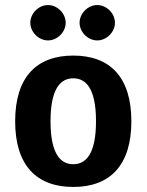

<svg xmlns="http://www.w3.org/2000/svg" viewBox="-20 -730 580 760"><path d="M360 -250C360 -120 320 -80 270 -80C220 -80 180 -120 180 -250C180 -380 220 -420 270 -420C320 -420 360 -380 360 -250ZM500 -250C500 -425 415 -510 270 -510C125 -510 40 -425 40 -250C40 -75 125 10 270 10C415 10 500 -75 500 -250ZM170 -710C133 -710 100 -677 100 -640C100 -603 133 -570 170 -570C207 -570 240 -603 240 -640C240 -677 207 -710 170 -710ZM365 -710C328 -710 295 -677 295 -640C295 -603 328 -570 365 -570C402 -570 435 -603 435 -640C435 -677 402 -710 365 -710Z"/></svg>

Font: Scada
Style: Bold
Weight: 700
Designer: Jovanny Lemonad
Foundry: Jovanny Lemonad
Version: Version 3.005